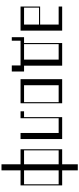

<svg xmlns="http://www.w3.org/2000/svg" viewBox="752 -1576 1085 2630"><g transform="rotate(90 1295.0 -261.5)"><path d="M70 -268H317V-522H70V-570H400V0H70ZM317 -48V-253H85V-48Z M880 -48H960V120H877V0H538V120H490V-48H570V-570H880ZM797 -48V-522H585V-48Z M1065 -570H1395V0H1065ZM1380 -48V-522H1148V-48Z M1885 0H1802V-522H1600V0H1505V-48H1585V-570H1885Z M2314 -784V-570H2520V0H2314V261H2231V0H2025V-570H2231V-784ZM2231 -48V-522H2040V-48ZM2505 -48V-522H2314V-48Z"/></g></svg>

Font: Facade Sud
Style: Regular
Weight: 100
Designer: Éléonore Fines
Foundry: Velvetyne Type Foundry
Version: Version 1.001;Glyphs 3.2 (3202)